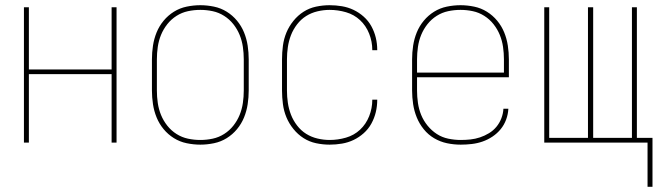

<svg xmlns="http://www.w3.org/2000/svg" viewBox="-20 -548 2540 738"><path d="M72 0V-520H91V-281H409V-520H428V0H409V-263H91V0Z M750 8Q724 8 697.5 2.5Q671 -3 648.5 -17Q626 -31 609 -51.5Q592 -72 582 -96.5Q572 -121 568 -147.5Q564 -174 564 -200V-320Q564 -346 568 -372.5Q572 -399 582 -423.5Q592 -448 609 -468.5Q626 -489 648.5 -503Q671 -517 697.5 -522.5Q724 -528 750 -528Q776 -528 802.5 -522.5Q829 -517 851.5 -503Q874 -489 891 -468.5Q908 -448 918 -423.5Q928 -399 932 -372.5Q936 -346 936 -320V-200Q936 -174 932 -147.5Q928 -121 918 -96.5Q908 -72 891 -51.5Q874 -31 851.5 -17Q829 -3 802.5 2.5Q776 8 750 8ZM750 -10Q774 -10 797.5 -15Q821 -20 841.5 -33Q862 -46 877 -65Q892 -84 901 -106Q910 -128 913.5 -152Q917 -176 917 -200V-320Q917 -344 913.5 -368Q910 -392 901 -414Q892 -436 877 -455Q862 -474 841.5 -487Q821 -500 797.5 -505Q774 -510 750 -510Q726 -510 702.5 -505Q679 -500 658.5 -487Q638 -474 623 -455Q608 -436 599 -414Q590 -392 586.5 -368Q583 -344 583 -320V-200Q583 -176 586.5 -152Q590 -128 599 -106Q608 -84 623 -65Q638 -46 658.5 -33Q679 -20 702.5 -15Q726 -10 750 -10Z M1247 8Q1221 8 1195 2.5Q1169 -3 1147 -17Q1125 -31 1108 -52Q1091 -73 1081 -97Q1071 -121 1067.5 -147.5Q1064 -174 1064 -200V-320Q1064 -346 1067.5 -372.5Q1071 -399 1081 -423Q1091 -447 1108 -468Q1125 -489 1147 -503Q1169 -517 1195 -522.5Q1221 -528 1247 -528Q1271 -528 1294.5 -524Q1318 -520 1339 -510Q1360 -500 1378 -484Q1396 -468 1407.5 -447Q1419 -426 1424.5 -403Q1430 -380 1430 -356V-355H1411V-356Q1411 -388 1399 -418.5Q1387 -449 1364 -470.5Q1341 -492 1310 -501Q1279 -510 1247 -510Q1224 -510 1200.5 -504.5Q1177 -499 1157 -486.5Q1137 -474 1122 -454.5Q1107 -435 1098.5 -413Q1090 -391 1086.5 -367.5Q1083 -344 1083 -320V-200Q1083 -176 1086.5 -152.5Q1090 -129 1098.5 -107Q1107 -85 1122 -65.5Q1137 -46 1157 -33.5Q1177 -21 1200.5 -15.5Q1224 -10 1247 -10Q1279 -10 1310 -19Q1341 -28 1364 -49.5Q1387 -71 1399 -101.5Q1411 -132 1411 -164V-165H1430V-164Q1430 -140 1424.5 -117Q1419 -94 1407.5 -73Q1396 -52 1378 -36Q1360 -20 1339 -10Q1318 0 1294.5 4Q1271 8 1247 8Z M1751 8Q1724 8 1698 2.5Q1672 -3 1649 -16.5Q1626 -30 1609 -51Q1592 -72 1582 -96.5Q1572 -121 1568 -147.5Q1564 -174 1564 -200V-320Q1564 -346 1568 -372.5Q1572 -399 1582 -423.5Q1592 -448 1609 -468.5Q1626 -489 1648.5 -503Q1671 -517 1697.5 -522.5Q1724 -528 1750 -528Q1776 -528 1802.5 -522.5Q1829 -517 1851.5 -503Q1874 -489 1891 -468.5Q1908 -448 1918 -423.5Q1928 -399 1932 -372.5Q1936 -346 1936 -320V-251H1583V-200Q1583 -176 1586.5 -152Q1590 -128 1599 -106Q1608 -84 1623.5 -65Q1639 -46 1659 -33Q1679 -20 1703 -15Q1727 -10 1751 -10Q1770 -10 1788.5 -12Q1807 -14 1825 -20Q1843 -26 1859.5 -36Q1876 -46 1888 -60.5Q1900 -75 1907 -93Q1914 -111 1915 -130H1934Q1933 -109 1925.5 -88.5Q1918 -68 1904.5 -51.5Q1891 -35 1873 -23Q1855 -11 1835 -4Q1815 3 1793.5 5.5Q1772 8 1751 8ZM1583 -269H1917V-320Q1917 -344 1913.5 -368Q1910 -392 1901 -414Q1892 -436 1877 -455Q1862 -474 1841.5 -487Q1821 -500 1797.5 -505Q1774 -510 1750 -510Q1726 -510 1702.5 -505Q1679 -500 1658.5 -487Q1638 -474 1623 -455Q1608 -436 1599 -414Q1590 -392 1586.5 -368Q1583 -344 1583 -320Z M2469 170V0H2072V-520H2091V-18H2240V-520H2260V-18H2409V-520H2428V-18H2488V170Z"/></svg>

Font: Iosevka Term Curly Thin
Style: Regular
Weight: 100
Designer: Belleve Invis
Foundry: Belleve Invis
Version: Version 32.3.0